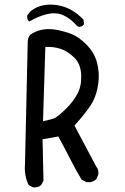

<svg xmlns="http://www.w3.org/2000/svg" viewBox="-20 -812 540 830"><path d="M123 -2 104 -12Q84 -51 88 -103L100 -635Q102 -651 111 -662Q134 -678 161.5 -683.5Q189 -689 221.5 -683.5Q254 -678 286.5 -666Q319 -654 353.5 -619.5Q388 -585 399.5 -541Q411 -497 405 -452Q399 -407 381.5 -373Q364 -339 302 -269L396 -92Q408 -78 405 -57L396 -37Q378 -21 353 -25L333 -35Q306 -80 282 -127.5Q258 -175 232 -222L164 -210L168 -31L158 -12Q144 0 123 -2ZM217 -302Q233 -310 264.5 -341Q296 -372 314.5 -406Q333 -440 331 -488Q329 -536 300.5 -563.5Q272 -591 241.5 -601Q211 -611 176 -609L166 -288Q208 -297 217 -302ZM317 -697 312 -701Q285 -732 254 -746Q223 -760 184 -751Q145 -742 107 -719L102 -723Q96 -733 98 -746L113 -764Q138 -784 168.5 -789.5Q199 -795 231.5 -789Q264 -783 290.5 -767.5Q317 -752 341 -727L343 -707Q333 -693 317 -697Z"/></svg>

Font: NaniFont Regular
Style: Regular
Weight: 400
Designer: Nanigashitei
Version: Version 1.036